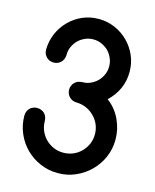

<svg xmlns="http://www.w3.org/2000/svg" viewBox="-117 -860 760 940"><g transform="rotate(15 263.5 -390.5)"><path d="M266.6 -357.9Q255.4 -357.9 246.1 -361.8Q236.3 -366.2 229.5 -373Q222.7 -379.9 218.8 -389.2Q214.8 -398.4 214.8 -409.7Q214.8 -420.4 218.8 -429.7Q222.7 -439.5 230 -446.3Q236.3 -453.1 246.1 -457Q255.9 -460.9 266.6 -461.4Q289.1 -460.9 308.6 -469.7Q328.1 -478.5 343.3 -493.2Q357.4 -507.8 366.2 -527.3Q375 -546.9 375 -569.3Q375 -591.8 366.2 -611.3Q357.4 -630.9 343.3 -646Q328.1 -660.2 308.6 -668.9Q289.1 -677.7 266.6 -677.7Q244.1 -677.7 224.6 -668.9Q205.1 -660.2 190.4 -646Q175.8 -630.9 167 -611.3Q158.2 -591.8 158.7 -569.3Q158.2 -558.6 154.3 -548.8Q150.4 -539.1 143.6 -532.7Q136.7 -525.4 127 -521.5Q117.7 -517.6 106.9 -517.6Q95.7 -517.6 86.4 -521.5Q77.1 -525.4 70.3 -532.2Q63.5 -539.1 59.1 -548.8Q55.2 -558.1 55.2 -569.3Q55.7 -612.8 72.3 -651.4Q88.9 -689.9 117.7 -718.8Q146.5 -748 184.6 -764.6Q222.7 -781.2 266.6 -781.2Q310.1 -781.2 348.6 -764.6Q387.2 -748 416 -718.8Q445.3 -689.9 461.9 -651.4Q478.5 -612.8 478.5 -569.3Q478.5 -478.5 409.2 -412.6Q431.6 -396.5 448.2 -375.5Q464.8 -354.5 475.6 -331.1Q486.3 -307.6 492.2 -282.2Q497.6 -256.8 497.6 -230.5Q497.6 -183.6 479.5 -141.6Q460.9 -99.6 429.7 -68.4Q398.4 -37.1 356.4 -18.6Q314.5 0 266.6 0Q218.8 0 176.8 -18.1Q134.8 -36.1 103.5 -67.4Q72.3 -98.6 54.2 -140.6Q36.1 -182.6 36.1 -230.5Q36.1 -241.2 40 -251Q43.9 -260.7 50.8 -267.6Q57.6 -274.4 67.4 -278.3Q76.7 -282.2 87.9 -282.2Q98.6 -282.2 108.4 -278.3Q118.2 -274.4 125 -267.6Q131.8 -260.7 135.7 -251Q139.6 -241.2 139.6 -230.5Q139.6 -204.1 149.4 -181.2Q159.2 -158.2 176.8 -140.6Q194.3 -123 217.3 -113.3Q240.2 -103.5 266.6 -103.5Q293 -103.5 315.9 -113.3Q338.9 -123 356.4 -140.6Q374 -158.2 383.8 -181.2Q393.6 -204.1 393.6 -230.5Q393.6 -256.8 383.3 -280.3Q373 -303.7 355.5 -320.3Q337.9 -337.9 315.4 -347.7Q292.5 -357.4 266.6 -357.9Z"/></g></svg>

Font: Comfortaa
Style: Bold
Weight: 700
Designer: Johan Aakerlund
Foundry: Johan Aakerlund
Version: Version 2.001; ttfautohint (v1.4.1)